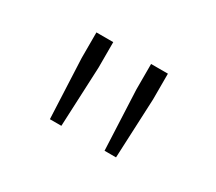

<svg xmlns="http://www.w3.org/2000/svg" viewBox="-58 -986 490 435"><g transform="rotate(30 187.0 -768.5)"><path d="M99 -657 92 -813V-880H136V-813L129 -657ZM242 -657 235 -813V-880H279V-813L272 -657Z"/></g></svg>

Font: Shanggu Sans SC VF
Style: Regular
Weight: 250
Designer: GuiWonder
Version: Version 1.021